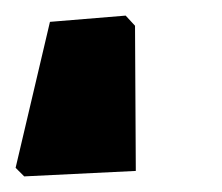

<svg xmlns="http://www.w3.org/2000/svg" viewBox="-48 12 285 246"><path d="M-17 238 -28 227 16 40 113 32 125 45 126 231Z"/></svg>

Font: Alegreya Sans Black
Style: Italic
Weight: 900
Italic angle: -7°
Designer: Juan Pablo del Peral
Foundry: Huerta Tipografica
Version: Version 2.007